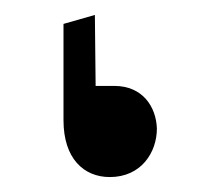

<svg xmlns="http://www.w3.org/2000/svg" viewBox="-20 -232 285 257"><path d="M133 -117H108L107 -212L65 -200V-71C65 -20 92 5 127 5C169 5 190 -28 190 -60C189 -89 171 -117 133 -117Z"/></svg>

Font: Tajawal Medium
Style: Regular
Weight: 500
Designer: Boutros Fonts
Foundry: Created by Boutros International 2017
Version: Version 1.700